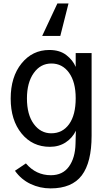

<svg xmlns="http://www.w3.org/2000/svg" viewBox="-20 -841 619 1096"><path d="M220.7 -635.7 307.6 -821.3H371.1L324.2 -635.7ZM133.8 -279.3Q133.8 -186.5 172.9 -133.3Q211.9 -80.1 272.5 -80.1Q336.9 -80.1 374.5 -132.3Q412.1 -184.6 412.1 -280.3Q412.1 -373 374 -425.8Q335.9 -478.5 273.4 -478.5Q210.9 -478.5 172.4 -423.8Q133.8 -369.1 133.8 -279.3ZM41 -278.3Q41 -402.3 103 -479Q165 -555.7 261.7 -555.7Q321.3 -555.7 358.9 -526.4Q396.5 -497.1 412.1 -459V-538.1H502.9V-66.4Q502.9 85.9 446.8 160.2Q390.6 234.4 268.6 234.4Q208 234.4 154.3 209Q100.6 183.6 65.4 133.8L127.9 91.8Q185.5 159.2 270.5 159.2Q337.9 159.2 373.5 109.9Q409.2 60.5 411.1 -20.5Q413.1 -75.2 413.1 -94.7Q393.6 -53.7 355 -28.3Q316.4 -2.9 264.6 -2.9Q165 -2.9 103 -79.1Q41 -155.3 41 -278.3Z"/></svg>

Font: Gothic A1 Medium
Style: Regular
Weight: 500
Designer: HanYang I&C Co.,Ltd.
Foundry: HanYang I&C Co.,Ltd.
Version: Version 2.50